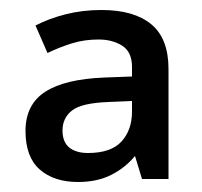

<svg xmlns="http://www.w3.org/2000/svg" viewBox="-20 -742 404 384"><path d="M183 -722Q248 -722 282.5 -693.5Q317 -665 317 -604V-384H264L250 -430Q230 -406 202 -392Q174 -378 136 -378Q88 -378 59.5 -403Q31 -428 31 -480Q31 -533 70.5 -558.5Q110 -584 190 -587L244 -589V-608Q244 -638 224.5 -650.5Q205 -663 177 -663Q149 -663 124.5 -655.5Q100 -648 75 -636L51 -691Q78 -705 111.5 -713.5Q145 -722 183 -722ZM197 -538Q143 -536 124 -521Q105 -506 105 -481Q105 -458 118.5 -447Q132 -436 156 -436Q202 -436 223 -459Q244 -482 244 -519V-540Z"/></svg>

Font: Noto Sans Myanmar UI Medium
Style: Regular
Weight: 500
Designer: Monotype Design Team
Foundry: Monotype Imaging Inc.
Version: Version 2.103; ttfautohint (v1.8.4.7-5d5b)